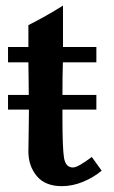

<svg xmlns="http://www.w3.org/2000/svg" viewBox="-20 -654 402 677"><path d="M319.8 -488.3V-434.1H201.7Q200.2 -389.2 200.2 -319.3H319.8V-267.6H200.2Q200.2 -256.3 200.2 -235.8Q200.2 -130.9 205.8 -97.2Q211.4 -63.5 237.3 -63.5Q254.9 -63.5 303.7 -100.6L338.4 -52.2Q310.1 -28.3 272.7 -12.9Q235.4 2.4 198.2 2.4Q139.6 2.4 109.9 -33Q80.1 -68.4 80.1 -120.1Q80.1 -141.1 81.1 -187.5Q82 -233.9 82 -258.8V-267.6H8.3V-319.3H81.5Q81.5 -344.7 80.8 -382.3Q80.1 -419.9 80.1 -434.1H8.3V-488.3H80.1V-565.4Q140.6 -595.7 202.1 -634.3V-488.3Z"/></svg>

Font: Flanker
Style: Bold
Weight: 700
Designer: Flanker
Foundry: Flanker
Version: Version 2.021